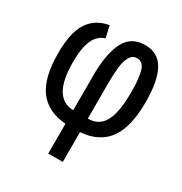

<svg xmlns="http://www.w3.org/2000/svg" viewBox="-172 -686 943 994"><g transform="rotate(30 300.0 -189.0)"><path d="M256.5 2Q148 -6 94.5 -77.8Q41 -149.5 41 -296Q41 -420 81 -480.5Q121 -541 199.5 -554.5L215.5 -484.5Q173.5 -472.5 152 -426.8Q130.5 -381 130.5 -294.5Q130.5 -185 163 -132Q195.5 -79 256.5 -79V-288.5Q256.5 -416 292.2 -486.8Q328 -557.5 411.5 -557.5Q489.5 -557.5 525 -493Q560.5 -428.5 560.5 -303Q560.5 -153.5 507.2 -80Q454 -6.5 343.5 2V180H256.5ZM470 -311Q470 -391.5 457.5 -434.5Q445 -477.5 409 -477.5Q381 -477.5 366.8 -451.5Q352.5 -425.5 348 -385.2Q343.5 -345 343.5 -288.5V-79Q388.5 -79 416.2 -103.8Q444 -128.5 457 -179.5Q470 -230.5 470 -311Z"/></g></svg>

Font: JuliaMono Medium
Style: Regular
Weight: 500
Monospace: yes
Designer: cormullion
Foundry: corm
Version: Version 0.054; ttfautohint (v1.8.4)